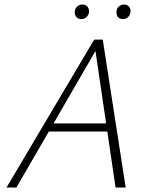

<svg xmlns="http://www.w3.org/2000/svg" viewBox="-20 -834 668 854"><path d="M494 0 401 -632H419L53 0H9L399 -658H437L539 0ZM173 -249 192 -285H469L480 -249ZM342 -749Q332 -749 325 -753.5Q318 -758 314.5 -766.5Q311 -775 313 -784Q314 -797 324 -805.5Q334 -814 346 -814Q357 -814 363.5 -809.5Q370 -805 373.5 -797Q377 -789 376 -779Q374 -767 364.5 -758Q355 -749 342 -749ZM527 -749Q517 -749 510 -753.5Q503 -758 500 -766.5Q497 -775 498 -784Q499 -797 509 -805.5Q519 -814 531 -814Q541 -814 548 -809.5Q555 -805 558.5 -797Q562 -789 560 -779Q559 -767 549.5 -758Q540 -749 527 -749Z"/></svg>

Font: Ysabeau Office ExtraLight
Style: Italic
Weight: 250
Italic angle: -12°
Designer: Christian Thalmann (Catharsis Fonts)
Version: Version 2.001;gftools[0.9.30]; featfreeze: tnum,lnum,ss02